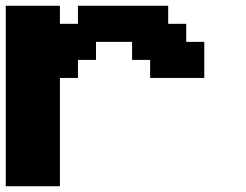

<svg xmlns="http://www.w3.org/2000/svg" viewBox="-20 -645 852 665"><path d="M0 0H187.5V-375H250V-437.5H312.5V-500H437.5V-437.5H500V-375H687.5V-500H625V-562.5H562.5V-625H250V-562.5H187.5V-625H0Z"/></svg>

Font: Faithful 32x
Style: Semibold
Weight: 400
Foundry: Faithful Resource Pack
Version: Version 1.0; January 27, 2023